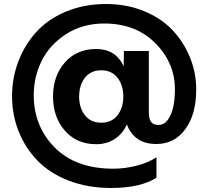

<svg xmlns="http://www.w3.org/2000/svg" viewBox="-20 -755 1037 956"><path d="M459 -37Q362 -37 303 -104.5Q244 -172 244 -274Q244 -377 303 -444Q362 -511 459 -511Q556 -511 596 -425L597 -501H721V-197Q721 -165 731.5 -149Q742 -133 770 -133Q798 -133 817 -160.5Q836 -188 843.5 -226.5Q851 -265 851 -309Q851 -442 753.5 -540Q656 -638 499 -638Q391 -638 309 -585Q227 -532 187.5 -452Q148 -372 148 -282Q148 -126 252.5 -20.5Q357 85 545 85Q601 85 660 70Q719 55 759 28V130Q678 181 533 181Q417 181 322.5 144.5Q228 108 167 45Q106 -18 73 -100.5Q40 -183 40 -276Q40 -367 71.5 -449.5Q103 -532 161 -596Q219 -660 309 -697.5Q399 -735 508 -735Q610 -735 696 -700Q782 -665 838 -606Q894 -547 925.5 -470Q957 -393 957 -309Q957 -186 903 -112Q849 -38 758 -38Q699 -38 662.5 -65.5Q626 -93 612 -136Q592 -90 552 -63.5Q512 -37 459 -37ZM594 -274Q594 -331 565 -368Q536 -405 484 -405Q432 -405 403 -368Q374 -331 374 -274Q374 -218 403 -181Q432 -144 484 -144Q536 -144 565 -181Q594 -218 594 -274Z"/></svg>

Font: Techna Sans
Style: Regular
Weight: 400
Designer: Carl Enlund
Version: Version 1.003